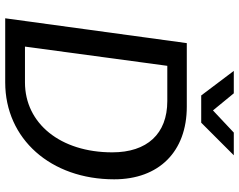

<svg xmlns="http://www.w3.org/2000/svg" viewBox="-108 -788 896 719"><g transform="rotate(90 339.5 -428.0)"><path d="M48 0H288C500 0 651 -171 651 -408C651 -576 547 -680 379 -680H141ZM337 -734H439L561 -856H476L393 -778L329 -856H245ZM154 -74 226 -607H358C481 -607 550 -531 550 -401C550 -207 442 -74 288 -74Z"/></g></svg>

Font: Ronzino Oblique
Style: Italic
Weight: 400
Italic angle: -8°
Designer: Nunzio Mazzaferro
Foundry: Collletttivo
Version: Version 1.000;Glyphs 3.3 (3337)